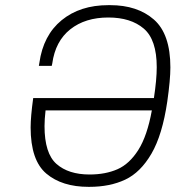

<svg xmlns="http://www.w3.org/2000/svg" viewBox="-20 -716 739 746"><path d="M642 -454Q642 -406 630 -322Q611 -192 568.5 -119Q526 -46 466.5 -18Q407 10 327 10H324Q221 10 160 -41.5Q99 -93 99 -221Q99 -262 109 -335H578Q589 -407 589 -455Q589 -562 538.5 -605Q488 -648 401 -648Q311 -648 253 -602Q195 -556 183 -469L181 -460H131L133 -472Q148 -579 219.5 -637.5Q291 -696 401 -696H408Q514 -696 578 -640Q642 -584 642 -454ZM570 -287H157Q153 -252 153 -226Q153 -120 199.5 -79Q246 -38 328 -38Q390 -38 436.5 -58.5Q483 -79 517.5 -133.5Q552 -188 570 -287Z"/></svg>

Font: Chivo Thin Italic
Style: Regular
Weight: 100
Italic angle: -8.05°
Designer: Hector Gatti
Foundry: Omnibus-Type
Version: Version 1.007